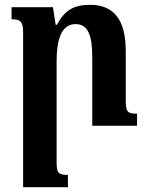

<svg xmlns="http://www.w3.org/2000/svg" viewBox="-20 -522 612 797"><path d="M549 -50C507 -50 502 -59 502 -110V-311C502 -444 449 -502 354 -502C288 -502 249 -481 216 -419H211L200 -492H28V-442C65 -442 76 -433 76 -386V255H262V204C221 204 215 196 215 148V-266C215 -354 233 -422 294 -422C347 -422 363 -371 363 -286V0H549Z"/></svg>

Font: Noto Serif Armenian SemiCondensed
Style: Bold
Weight: 700
Width: 4
Designer: Monotype Design Team
Foundry: Monotype Imaging Inc.
Version: Version 2.008